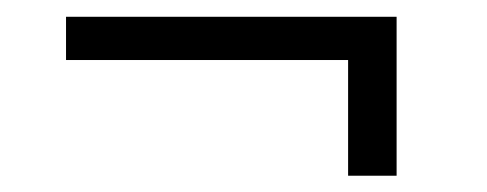

<svg xmlns="http://www.w3.org/2000/svg" viewBox="-20 -399 583 230"><path d="M455.1 -188.5H397V-327.1H59.1V-378.9H455.1Z"/></svg>

Font: TypoPRO Roboto Slab
Style: Light
Weight: 300
Designer: Google
Version: Version 1.100263; 2013; ttfautohint (v0.94.20-1c74) -l 8 -r 